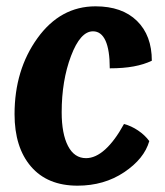

<svg xmlns="http://www.w3.org/2000/svg" viewBox="-20 -562 521 607"><path d="M460 -370Q435 -358 402.5 -352Q370 -346 327 -346Q327 -404 313.5 -433.5Q300 -463 274 -463Q234 -463 204.5 -385Q175 -307 175 -207Q175 -139 195 -100.5Q215 -62 252 -62Q282 -62 312.5 -89.5Q343 -117 372 -170Q395 -164 416.5 -149.5Q438 -135 452 -116Q436 -60 372.5 -17.5Q309 25 225 25Q130 25 78 -35.5Q26 -96 26 -201Q26 -341 98.5 -441.5Q171 -542 282 -542Q366 -542 413 -496Q460 -450 460 -370Z"/></svg>

Font: Atma SemiBold
Style: Regular
Weight: 600
Designer: Gregori Vincens, Jeremie Hornus, Riccardo Olocco, Yoann Minet.
Foundry: black foundry
Version: Version 1.102;PS 1.100;hotconv 1.0.86;makeotf.lib2.5.63406